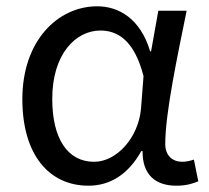

<svg xmlns="http://www.w3.org/2000/svg" viewBox="-20 -577 665 610"><path d="M261 13C331 13 388 -24 429 -97H433C432 -21 475 13 540 13C572 13 594 6 610 -1L596 -70C585 -66 571 -63 559 -63C529 -63 505 -82 505 -119C505 -218 544 -400 573 -543H483L460 -414H457C426 -518 357 -557 289 -557C164 -557 51 -448 51 -262C51 -84 137 13 261 13ZM279 -63C195 -63 146 -136 146 -263C146 -406 221 -480 299 -480C350 -480 406 -453 436 -335L428 -232C420 -140 351 -63 279 -63Z"/></svg>

Font: Noto Sans CJK SC Regular
Style: Regular
Weight: 400
Designer: Ryoko NISHIZUKA (kana & ideographs); Paul D. Hunt (Latin, Greek & Cyrillic); Wenlong ZHANG (bopomofo); Sandoll Communica
Foundry: Adobe Systems Incorporated
Version: Version 1.004;PS 1.004;hotconv 1.0.82;makeotf.lib2.5.63406